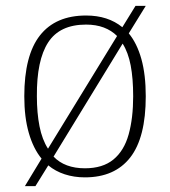

<svg xmlns="http://www.w3.org/2000/svg" viewBox="-20 -596 581 656"><path d="M122 -54Q94 -88 78.5 -141.5Q63 -195 63 -267Q63 -407 116.5 -475Q170 -543 274 -543Q349 -543 398 -503L443 -576H478L420 -482Q448 -448 463 -394.5Q478 -341 478 -267Q478 -126 425 -58Q372 10 270 10Q233 10 201 -0.5Q169 -11 145 -31L101 40H65ZM270 -21Q331 -21 367.5 -51Q404 -81 419.5 -136.5Q435 -192 435 -267Q435 -328 426.5 -372.5Q418 -417 399 -447L163 -61Q182 -41 209 -31Q236 -21 270 -21ZM380 -473Q361 -492 334.5 -502Q308 -512 274 -512Q184 -512 144.5 -451Q105 -390 106 -267Q106 -210 115 -164.5Q124 -119 144 -88Z"/></svg>

Font: Noto Serif Bengali ExtraLight
Style: Regular
Weight: 250
Version: Version 2.003